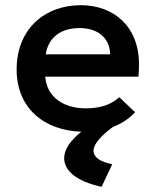

<svg xmlns="http://www.w3.org/2000/svg" viewBox="-20 -496 603 739"><path d="M412 136C365 127 340 109 340 84C340 59 368 27 414 -7C447 -20 476 -38 500 -64L439 -122C405 -90 359 -79 310 -79C232 -79 161 -116 154 -201H513C514 -214 515 -234 515 -248C515 -397 415 -476 291 -476C152 -476 44 -384 44 -229C44 -80 149 6 293 11C250 45 227 80 227 113C227 160 273 202 371 223ZM156 -287C167 -357 220 -388 286 -388C355 -388 402 -352 404 -287Z"/></svg>

Font: Inconsolata SemiExpanded
Style: Bold
Weight: 700
Width: 6
Monospace: yes
Designer: Raph Levien, Cyreal, Brenton Simpson
Foundry: Raph Levien, Cyreal, Google
Version: Version 3.100